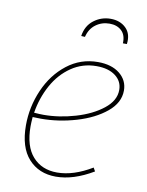

<svg xmlns="http://www.w3.org/2000/svg" viewBox="-83 -787 653 853"><g transform="rotate(10 243.5 -360.5)"><path d="M81 -237Q79 -209 79 -195Q79 -105 120 -59Q161 -13 230 -13Q304 -13 387 -63L396 -47Q307 6 228 6Q151 6 104.5 -45.5Q58 -97 58 -196Q58 -279 91.5 -356Q125 -433 186 -480.5Q247 -528 325 -528Q387 -528 423.5 -498.5Q460 -469 460 -423Q460 -368 408.5 -325.5Q357 -283 277.5 -259.5Q198 -236 118 -236ZM84 -257Q110 -255 126 -255Q197 -255 270 -276.5Q343 -298 391 -336Q439 -374 439 -422Q439 -461 407.5 -485Q376 -509 322 -509Q259 -509 208.5 -474.5Q158 -440 126.5 -382.5Q95 -325 84 -257ZM437 -629H419Q421 -666 400.5 -685.5Q380 -705 346 -705Q311 -705 284 -685Q257 -665 248 -628L231 -629Q238 -676 271.5 -701.5Q305 -727 347 -727Q390 -727 416.5 -701Q443 -675 437 -629Z"/></g></svg>

Font: Bitter Pro Thin
Style: Italic
Weight: 250
Italic angle: -9°
Designer: Sol Matas, and Bitter project Authors
Foundry: Sol Matas
Version: Version 1.010